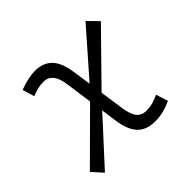

<svg xmlns="http://www.w3.org/2000/svg" viewBox="-133 -683 853 853"><g transform="rotate(-45 293.0 -257.0)"><path d="M80.1 12.7 35.2 -37.1 257.3 -257.8 239.7 -382.8Q233.4 -426.8 216.6 -446.5Q199.7 -466.3 172.9 -466.3Q136.2 -466.3 98.6 -449.2L81.5 -505.9Q139.2 -527.3 180.7 -527.3Q231.4 -527.3 261 -496.6Q290.5 -465.8 299.8 -396L311.5 -314.9L495.6 -524.9L543.5 -476.1L320.8 -249L337.4 -134.8Q343.8 -90.8 360.1 -71Q376.5 -51.3 405.8 -51.3Q426.3 -51.3 445.3 -56.4Q464.4 -61.5 485.4 -71.8L503.9 -15.1Q476.1 -2.4 451.2 3.7Q426.3 9.8 398.4 9.8Q345.7 9.8 315.9 -21Q286.1 -51.8 276.9 -121.6L267.1 -191.4Z"/></g></svg>

Font: Cascadia Code Light
Style: Italic
Weight: 300
Italic angle: -10°
Monospace: yes
Designer: Aaron Bell
Foundry: Saja Typeworks
Version: Version 2404.023; ttfautohint (v1.8.4)